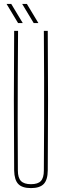

<svg xmlns="http://www.w3.org/2000/svg" viewBox="-20 -958 317 983"><path d="M138.5 5Q93.5 5 73.5 -16Q53.5 -37 52.5 -85Q51 -264.5 51 -442.8Q51 -621 52.5 -800H72.5Q71.5 -680.5 71 -561.5Q70.5 -442.5 70.5 -323.5Q70.5 -204.5 71.5 -85Q71.5 -47.5 87.5 -31.2Q103.5 -15 138.5 -15Q174 -15 189.2 -31.2Q204.5 -47.5 204.5 -85Q205.5 -204.5 205.8 -323.5Q206 -442.5 205.8 -561.5Q205.5 -680.5 204.5 -800H224.5Q226 -621 226 -442.8Q226 -264.5 224.5 -85Q224 -37 203.8 -16Q183.5 5 138.5 5ZM152.5 -840 93.5 -938H117.5L176.5 -840ZM72.5 -840 13.5 -938H37.5L96.5 -840Z"/></svg>

Font: Big Shoulders Thin
Style: Regular
Weight: 100
Designer: Patric King
Foundry: XO Type Co
Version: Version 2.002